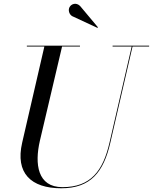

<svg xmlns="http://www.w3.org/2000/svg" viewBox="-20 -995 820 1030"><path d="M367 -908.5 502.5 -845.5 505.5 -848.5 409.5 -963C388.5 -983.5 363 -974 353.5 -957.5C344 -941 351 -918 367 -908.5ZM124 -750V-745.5H218L99 -230C61 -66 146 15 309 15C467 15 536 -73 572 -230L691 -745.5H780V-750H584V-745.5H686.5L567.5 -230C532.5 -77.5 466 9 315 9C181 9 165 -115 194 -240L313 -745.5H409V-750Z"/></svg>

Font: Bodoni* 36pt
Style: Italic
Weight: 400
Italic angle: -13°
Version: Version 2.3